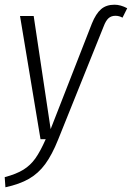

<svg xmlns="http://www.w3.org/2000/svg" viewBox="-32 -591 560 815"><path d="M-12 161Q37 148 67 129.5Q97 111 118 81.5Q139 52 162 0H140L53 -523H111L183 -43L358 -491Q375 -533 397 -552Q419 -571 454 -571Q480 -571 508 -556L488 -516Q474 -524 458 -524Q440 -524 428.5 -513.5Q417 -503 408 -479L215 1Q189 66 160 105.5Q131 145 91 168Q51 191 -9 204Z"/></svg>

Font: Fira Sans Condensed Light
Style: Italic
Weight: 300
Width: 3
Italic angle: -8°
Designer: Carrois Corporate & Edenspiekermann AG
Foundry: Carrois Corporate GbR & Edenspiekermann AG
Version: Version 4.203